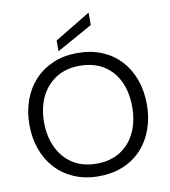

<svg xmlns="http://www.w3.org/2000/svg" viewBox="-99 -1015 982 1111"><g transform="rotate(-10 392.0 -459.5)"><path d="M392 12Q312 12 248 -15.5Q184 -43 139 -92Q94 -141 70.5 -207Q47 -273 47 -350Q47 -427 70.5 -493Q94 -559 139 -608Q184 -657 247.5 -684.5Q311 -712 392 -712Q472 -712 535.5 -685.5Q599 -659 644 -610.5Q689 -562 713 -495.5Q737 -429 737 -350Q737 -271 713 -204.5Q689 -138 644 -89.5Q599 -41 535.5 -14.5Q472 12 392 12ZM392 -62Q474 -62 532 -99Q590 -136 620.5 -201Q651 -266 651 -350Q651 -436 620.5 -500.5Q590 -565 532 -601Q474 -637 392 -637Q311 -637 253 -600Q195 -563 164 -498.5Q133 -434 133 -350Q133 -267 164 -201.5Q195 -136 253 -99Q311 -62 392 -62ZM287 -741V-804L497 -931V-858Z"/></g></svg>

Font: Rethink Sans
Style: Regular
Weight: 400
Designer: The Rethink Sans project authors (Hans Thiessen). DM Sans designed by Colophon Foundry.
Foundry: Rethink Communications LLC
Version: Version 1.001